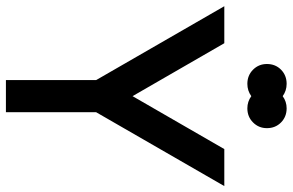

<svg xmlns="http://www.w3.org/2000/svg" viewBox="-186 -780 966 633"><g transform="rotate(90 296.5 -463.0)"><path d="M190.5 -860.5Q190.5 -888.5 209.2 -907Q228 -925.5 256 -925.5Q278.5 -925.5 296.5 -912.5Q314.5 -925.5 336.5 -925.5Q364.5 -925.5 383.2 -907Q402 -888.5 402 -860.5Q402 -833.5 383.2 -814.8Q364.5 -796 336.5 -796Q314.5 -796 296.5 -809Q278.5 -796 256 -796Q228 -796 209.2 -814.8Q190.5 -833.5 190.5 -860.5ZM296.5 -417.5 471 -720H593L349.5 -297.5V0H243.5V-297.5L0 -720H122Z"/></g></svg>

Font: Hauora SemiBold
Style: Regular
Weight: 600
Designer: Wayne Shih
Foundry: WCYS
Version: Version 1.001